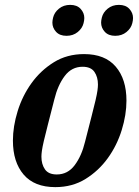

<svg xmlns="http://www.w3.org/2000/svg" viewBox="-20 -756 572 788"><path d="M213 -40Q258 -40 286.5 -78Q315 -116 329 -174Q345 -237 355.5 -277.5Q366 -318 372 -344Q378 -370 380 -384.5Q382 -399 382 -409Q382 -440 367.5 -461Q353 -482 319 -482Q274 -482 245.5 -444Q217 -406 203 -348Q187 -285 176.5 -244.5Q166 -204 160 -178Q154 -152 152 -137.5Q150 -123 150 -113Q150 -82 164.5 -61Q179 -40 213 -40ZM207 12Q121 12 77 -39.5Q33 -91 33 -179Q33 -237 52.5 -300Q72 -363 109.5 -415Q147 -467 201 -500.5Q255 -534 325 -534Q411 -534 455 -482.5Q499 -431 499 -343Q499 -285 479.5 -222Q460 -159 422.5 -107Q385 -55 331 -21.5Q277 12 207 12ZM253 -609Q225 -609 210 -625.5Q195 -642 195 -663Q195 -672 198 -684Q203 -705 222 -720.5Q241 -736 268 -736Q296 -736 311 -719.5Q326 -703 326 -682Q326 -673 323 -661Q318 -640 299 -624.5Q280 -609 253 -609ZM453 -609Q425 -609 410 -625.5Q395 -642 395 -663Q395 -672 398 -684Q403 -705 422 -720.5Q441 -736 468 -736Q496 -736 511 -719.5Q526 -703 526 -682Q526 -673 523 -661Q518 -640 499 -624.5Q480 -609 453 -609Z"/></svg>

Font: IBM Plex Serif SmBld
Style: Italic
Weight: 600
Italic angle: -14°
Designer: Mike Abbink, Paul van der Laan, Pieter van Rosmalen
Foundry: Bold Monday
Version: Version 3.001